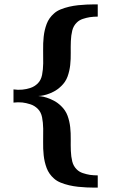

<svg xmlns="http://www.w3.org/2000/svg" viewBox="-20 -726 535 868"><path d="M421.9 122.1H402.3Q389.2 122.1 371.3 121.3Q353.5 120.6 333 118.4Q312.5 116.2 292.5 111.6Q272.5 106.9 254.4 99.6Q236.3 92.3 224.1 81.1Q201.2 61 190.9 33.7Q180.7 6.3 177.5 -23.7Q174.3 -53.7 175 -84.7Q175.8 -115.7 175.3 -144Q174.8 -172.4 170.2 -195.8Q165.5 -219.2 150.9 -233.9Q136.2 -248.5 117.2 -254.6Q98.1 -260.7 81.1 -262.7Q61.5 -264.6 41 -262.2V-321.8Q61.5 -318.8 81.1 -320.8Q98.1 -322.3 117.2 -328.4Q136.2 -334.5 150.9 -349.1Q165.5 -363.8 170.2 -387.5Q174.8 -411.1 175.3 -439.5Q175.8 -467.8 175 -499Q174.3 -530.3 177.5 -560.3Q180.7 -590.3 190.9 -617.7Q201.2 -645 224.1 -665Q236.3 -676.3 254.4 -683.6Q272.5 -690.9 292.5 -695.6Q312.5 -700.2 333 -702.4Q353.5 -704.6 371.3 -705.3Q389.2 -706.1 402.3 -706.1H421.9V-650.9Q403.8 -650.9 386.2 -648.4Q371.1 -646 354.7 -640.6Q338.4 -635.3 327.1 -624Q312 -609.4 306.6 -587.6Q301.3 -565.9 300.3 -540.3Q299.3 -514.6 299.8 -486.8Q300.3 -459 297.4 -431.9Q294.4 -404.8 285.4 -379.9Q276.4 -355 255.9 -335.9Q240.2 -320.8 223.1 -312Q206.1 -303.2 191.4 -298.8Q176.8 -294.4 165.5 -293Q157.2 -292 152.8 -292Q157.2 -291.5 165.5 -290.5Q176.8 -289.1 191.4 -284.4Q206.1 -279.8 223.1 -271Q240.2 -262.2 255.9 -247.1Q276.4 -227.5 285.4 -202.9Q294.4 -178.2 297.4 -151.1Q300.3 -124 299.8 -96.4Q299.3 -68.8 300.3 -43.5Q301.3 -18.1 306.6 3.7Q312 25.4 327.1 40Q338.4 51.3 354.7 56.6Q371.1 62 386.2 64.5Q403.8 66.9 421.9 66.9Z"/></svg>

Font: Charis SIL APac
Style: Bold
Weight: 700
Foundry: SIL International
Version: Version 5.000